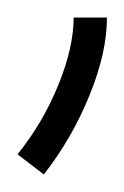

<svg xmlns="http://www.w3.org/2000/svg" viewBox="-20 -115 142 219"><path d="M0 61Q29 25 46.5 -18Q64 -61 64 -95H102Q102 -55 82 -6Q62 43 30 84Z"/></svg>

Font: Vibes
Style: Regular
Weight: 400
Designer: AbdElmomen Kadhim
Version: Version 1.100